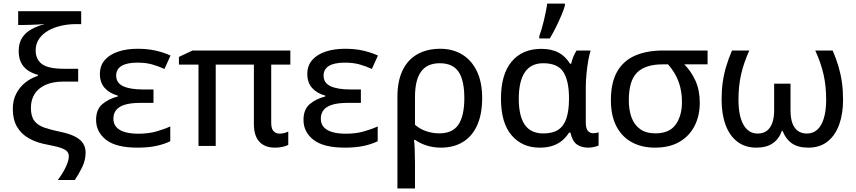

<svg xmlns="http://www.w3.org/2000/svg" viewBox="-20 -823 4831 1083"><path d="M52.2 -208.5Q52.2 -257.3 71.5 -294.7Q90.8 -332 122.8 -357.4Q154.8 -382.8 193.8 -395.5V-400.9Q160.2 -409.7 135.7 -427Q111.3 -444.3 98.4 -470.9Q85.4 -497.6 85.4 -535.2Q85.4 -579.6 104.5 -609.4Q123.5 -639.2 157 -657.7Q190.4 -676.3 232.9 -687.5Q217.3 -686 195.8 -684.8Q174.3 -683.6 151.6 -682.9Q128.9 -682.1 109.9 -682.1H82.5V-759.8H438V-687H408.2Q366.2 -687 325.7 -678Q285.2 -668.9 252.7 -650.6Q220.2 -632.3 200.7 -604.2Q181.2 -576.2 181.2 -538.6Q181.2 -487.8 217 -461.4Q252.9 -435.1 339.8 -435.1H420.9V-362.8H337.9Q277.8 -362.8 236.8 -344.2Q195.8 -325.7 175 -292.5Q154.3 -259.3 154.3 -215.3Q154.3 -166 174.3 -140.6Q194.3 -115.2 231.4 -102.8Q268.6 -90.3 319.3 -79.6Q372.6 -68.8 404.1 -52.2Q435.5 -35.6 449.2 -13.4Q462.9 8.8 462.9 37.6Q462.9 80.1 443.6 119.9Q424.3 159.7 401.9 192.4H306.2Q323.2 169.4 337.4 145.3Q351.6 121.1 359.9 98.4Q368.2 75.7 368.2 57.6Q368.2 44.4 360.4 33.4Q352.5 22.5 327.9 12.9Q303.2 3.4 253.4 -5.9Q188 -17.1 143.3 -42.5Q98.6 -67.9 75.4 -108.9Q52.2 -149.9 52.2 -208.5Z M845.7 -318.4V-242.7H771.5Q719.7 -242.7 686 -232.9Q652.3 -223.1 636 -203.1Q619.6 -183.1 619.6 -153.8Q619.6 -124 637 -105.2Q654.3 -86.4 686 -77.6Q717.8 -68.8 760.7 -68.8Q816.9 -68.8 861.8 -81.5Q906.7 -94.2 940.4 -109.9V-26.4Q908.2 -10.3 862.5 -0.2Q816.9 9.8 754.9 9.8Q634.8 9.8 578.4 -34.4Q522 -78.6 522 -146.5Q522 -206.1 557.4 -235.8Q592.8 -265.6 644.5 -278.8V-283.7Q596.7 -296.9 570.1 -327.4Q543.5 -357.9 543.5 -405.8Q543.5 -453.1 571.3 -484.6Q599.1 -516.1 647 -532Q694.8 -547.9 755.4 -547.9Q812 -547.9 856.9 -537.8Q901.9 -527.8 941.9 -509.8L907.7 -434.1Q874.5 -449.2 838.6 -459.5Q802.7 -469.7 755.9 -469.7Q695.8 -469.7 665.5 -451.2Q635.3 -432.6 635.3 -397Q635.3 -355 674.8 -336.7Q714.4 -318.4 785.2 -318.4Z M1557.1 -69.3Q1571.8 -69.3 1584.2 -72.8Q1596.7 -76.2 1606 -81.1V-5.9Q1595.7 0 1575.7 4.9Q1555.7 9.8 1530.8 9.8Q1474.1 9.8 1443.1 -23.4Q1412.1 -56.6 1412.1 -124V-458.5H1196.8V0H1099.6V-458.5H989.3V-502L1065.9 -538.1H1617.7V-458.5H1509.8V-130.4Q1509.8 -97.2 1522.9 -83.3Q1536.1 -69.3 1557.1 -69.3Z M2015.6 -318.4V-242.7H1941.4Q1889.6 -242.7 1856 -232.9Q1822.3 -223.1 1805.9 -203.1Q1789.6 -183.1 1789.6 -153.8Q1789.6 -124 1806.9 -105.2Q1824.2 -86.4 1856 -77.6Q1887.7 -68.8 1930.7 -68.8Q1986.8 -68.8 2031.7 -81.5Q2076.7 -94.2 2110.4 -109.9V-26.4Q2078.1 -10.3 2032.5 -0.2Q1986.8 9.8 1924.8 9.8Q1804.7 9.8 1748.3 -34.4Q1691.9 -78.6 1691.9 -146.5Q1691.9 -206.1 1727.3 -235.8Q1762.7 -265.6 1814.5 -278.8V-283.7Q1766.6 -296.9 1740 -327.4Q1713.4 -357.9 1713.4 -405.8Q1713.4 -453.1 1741.2 -484.6Q1769 -516.1 1816.9 -532Q1864.7 -547.9 1925.3 -547.9Q1981.9 -547.9 2026.9 -537.8Q2071.8 -527.8 2111.8 -509.8L2077.6 -434.1Q2044.4 -449.2 2008.5 -459.5Q1972.7 -469.7 1925.8 -469.7Q1865.7 -469.7 1835.4 -451.2Q1805.2 -432.6 1805.2 -397Q1805.2 -355 1844.7 -336.7Q1884.3 -318.4 1955.1 -318.4Z M2699.7 -269.5Q2699.7 -179.2 2671.6 -116.7Q2643.6 -54.2 2591.3 -22.2Q2539.1 9.8 2466.8 9.8Q2425.3 9.8 2387.5 -2Q2349.6 -13.7 2321.3 -34.2H2315.4Q2317.9 -14.6 2319.3 20.5Q2320.8 55.7 2320.8 96.2V240.2H2221.7V-275.4Q2221.7 -365.7 2250.7 -426Q2279.8 -486.3 2334.2 -517.1Q2388.7 -547.9 2463.9 -547.9Q2533.7 -547.9 2586.9 -515.6Q2640.1 -483.4 2669.9 -421.4Q2699.7 -359.4 2699.7 -269.5ZM2460.4 -466.3Q2389.6 -466.3 2355.2 -419.2Q2320.8 -372.1 2320.8 -275.9V-119.1Q2348.1 -95.2 2384 -83Q2419.9 -70.8 2458.5 -70.8Q2532.7 -70.8 2565.9 -120.1Q2599.1 -169.4 2599.1 -269.5Q2599.1 -369.6 2566.7 -418Q2534.2 -466.3 2460.4 -466.3Z M3044.9 -70.3Q3097.2 -70.3 3128.7 -91.1Q3160.2 -111.8 3174.6 -154.3Q3189 -196.8 3189.5 -262.2V-269.5Q3189.5 -366.2 3158 -416.3Q3126.5 -466.3 3044.4 -466.3Q2974.1 -466.3 2940.2 -415Q2906.2 -363.8 2906.2 -266.1Q2906.2 -168.9 2939.9 -119.6Q2973.6 -70.3 3044.9 -70.3ZM3023.9 9.8Q2925.3 9.8 2865.5 -60.1Q2805.7 -129.9 2805.7 -267.1Q2805.7 -403.3 2865.7 -475.3Q2925.8 -547.4 3032.7 -547.4Q3091.8 -547.4 3131.1 -526.1Q3170.4 -504.9 3195.3 -463.4H3201.7Q3205.6 -481.4 3213.6 -502Q3221.7 -522.5 3232.4 -538.1H3311.5Q3304.2 -515.6 3298.1 -481Q3292 -446.3 3288.1 -406.2Q3284.2 -366.2 3284.2 -327.6V-131.8Q3284.2 -97.7 3296.4 -84.5Q3308.6 -71.3 3326.2 -71.3Q3334 -71.3 3343 -73Q3352.1 -74.7 3356.4 -76.7V-2.4Q3351.6 0.5 3342 3.2Q3332.5 5.9 3321.3 7.8Q3310.1 9.8 3299.3 9.8Q3258.8 9.8 3233.6 -8.5Q3208.5 -26.9 3197.3 -75.2H3189.9Q3175.3 -51.8 3153.6 -32.5Q3131.8 -13.2 3100.1 -1.7Q3068.4 9.8 3023.9 9.8ZM3022 -606V-619.6Q3028.8 -638.2 3035.6 -661.1Q3042.5 -684.1 3048.3 -709.2Q3054.2 -734.4 3059.1 -758.5Q3064 -782.7 3066.4 -802.7H3166.5V-792Q3160.2 -768.1 3146.2 -735.6Q3132.3 -703.1 3115.5 -668.9Q3098.6 -634.8 3081.1 -606Z M3927.2 -243.2Q3927.2 -170.9 3898.4 -113.8Q3869.6 -56.6 3813.5 -23.4Q3757.3 9.8 3674.3 9.8Q3599.1 9.8 3543 -21.2Q3486.8 -52.2 3456.3 -111.8Q3425.8 -171.4 3425.8 -257.8Q3425.8 -357.4 3461.2 -419.2Q3496.6 -481 3562.7 -509.5Q3628.9 -538.1 3720.2 -538.1H3971.2V-460H3839.8Q3878.4 -421.4 3902.8 -367.9Q3927.2 -314.5 3927.2 -243.2ZM3526.9 -257.8Q3526.9 -202.6 3542.2 -160.6Q3557.6 -118.7 3590.8 -94.7Q3624 -70.8 3676.8 -70.8Q3755.4 -70.8 3791 -120.1Q3826.7 -169.4 3826.7 -247.6Q3826.7 -290.5 3817.6 -328.4Q3808.6 -366.2 3791 -398.9Q3773.4 -431.6 3748 -460H3717.8Q3620.6 -460 3573.7 -413.8Q3526.9 -367.7 3526.9 -257.8Z M4676.8 -538.1Q4696.8 -491.7 4709.7 -447.8Q4722.7 -403.8 4729 -358.4Q4735.4 -313 4735.4 -260.3Q4735.4 -181.2 4713.4 -120.1Q4691.4 -59.1 4647.9 -24.7Q4604.5 9.8 4539.1 9.8Q4481.4 9.8 4446.5 -14.6Q4411.6 -39.1 4394.5 -84.5H4390.1Q4374 -39.1 4338.6 -14.6Q4303.2 9.8 4246.6 9.8Q4182.6 9.8 4138.7 -24.2Q4094.7 -58.1 4072.5 -118.9Q4050.3 -179.7 4050.3 -260.3Q4050.3 -313 4056.6 -358.4Q4063 -403.8 4075.9 -447.5Q4088.9 -491.2 4108.9 -538.1H4206.5Q4175.3 -468.8 4160.4 -404.1Q4145.5 -339.4 4145.5 -260.7Q4145.5 -168.5 4173.8 -119.1Q4202.1 -69.8 4253.4 -69.8Q4286.1 -69.8 4306.6 -86.2Q4327.1 -102.5 4336.9 -131.8Q4346.7 -161.1 4346.7 -199.7V-351.1H4439V-199.7Q4439 -158.2 4449.2 -129.2Q4459.5 -100.1 4480 -85Q4500.5 -69.8 4531.2 -69.8Q4566.4 -69.8 4590.6 -92Q4614.7 -114.3 4627.4 -157Q4640.1 -199.7 4640.1 -260.3Q4640.1 -338.4 4625.2 -403.6Q4610.4 -468.8 4578.6 -538.1Z"/></svg>

Font: Open Sans Medium
Style: Regular
Weight: 500
Designer: Monotype Design Team
Foundry: Monotype Imaging Inc.
Version: Version 3.000